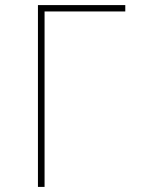

<svg xmlns="http://www.w3.org/2000/svg" viewBox="-20 -734 603 754"><path d="M129 0H155V-689H472V-714H129Z"/></svg>

Font: Noto Sans Mono SemiCondensed Thin
Style: Regular
Weight: 100
Width: 4
Designer: Monotype Design Team
Foundry: Monotype Imaging Inc.
Version: Version 2.014